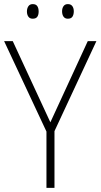

<svg xmlns="http://www.w3.org/2000/svg" viewBox="-20 -914 489 934"><path d="M225 -319 407 -714H449L245 -276V0H206V-274L0 -714H42ZM111 -858Q111 -873 118 -883.5Q125 -894 139 -894Q155 -894 161.5 -884Q168 -874 168 -858Q168 -842 161.5 -832.5Q155 -823 139 -823Q125 -823 118 -833Q111 -843 111 -858ZM282 -859Q282 -874 289 -884Q296 -894 310 -894Q325 -894 332 -884Q339 -874 339 -859Q339 -843 332.5 -833Q326 -823 310 -823Q296 -823 289 -833Q282 -843 282 -859Z"/></svg>

Font: Noto Sans Hebrew SemiCondensed ExtraLight
Style: Regular
Weight: 200
Width: 4
Designer: Monotype Design Team
Foundry: Monotype Imaging Inc.
Version: Version 2.004; ttfautohint (v1.8.4.7-5d5b)